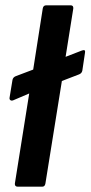

<svg xmlns="http://www.w3.org/2000/svg" viewBox="-20 -703 341 723"><path d="M47 0Q35 0 36 -12L90 -351L29 -325Q23 -323 19 -326Q15 -329 16 -335L27 -402Q29 -412 39 -416L105 -441L141 -671Q143 -683 154 -683H246Q257 -683 256 -671L227 -489L289 -513Q303 -518 300 -504L290 -437Q288 -427 278 -423L213 -398L151 -12Q149 0 139 0Z"/></svg>

Font: Sofia Sans
Style: Bold Italic
Weight: 700
Italic angle: -9°
Designer: Botio Nikoltchev, Ani Petrova
Foundry: lettersoup
Version: Version 4.101; ttfautohint (v1.8.4.7-5d5b)